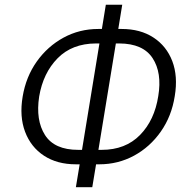

<svg xmlns="http://www.w3.org/2000/svg" viewBox="-20 -760 807 810"><path d="M394.5 -637.8H409.8L426.5 -740.1H495.7L479 -637.8H493.3Q572.1 -637.8 627.3 -601.7Q682.5 -565.7 706.9 -502Q731.2 -438.2 717.3 -354.8Q704.2 -270.2 658.6 -205.1Q612.9 -139.9 545.5 -103.3Q478 -66.8 399.1 -66.8H385.3L369.3 29.8H300.1L316.1 -66.8H300.1Q221.2 -66.8 165.8 -103Q110.4 -139.2 85.9 -203.8Q61.4 -268.5 75.6 -352.6Q89.5 -436.1 135.1 -500.4Q180.8 -564.6 248 -601.2Q315.3 -637.8 394.5 -637.8ZM384.6 -576.7Q284.1 -576.3 223 -514.2Q161.9 -452.1 145.2 -352.6Q130 -253.2 169.7 -190.5Q209.5 -127.8 310 -127.8H326L399.5 -576.7ZM468.8 -576.7 395.2 -127.8H409.1Q509.2 -127.8 570.7 -190.5Q632.1 -253.2 647.7 -354.8Q664.1 -452.8 623.8 -514.6Q583.5 -576.3 483.3 -576.7Z"/></svg>

Font: Inter Light  BETA
Style: Italic
Weight: 300
Italic angle: 9.39999°
Designer: Rasmus Andersson
Foundry: rsms
Version: Version 3.011;git-f93a4a705